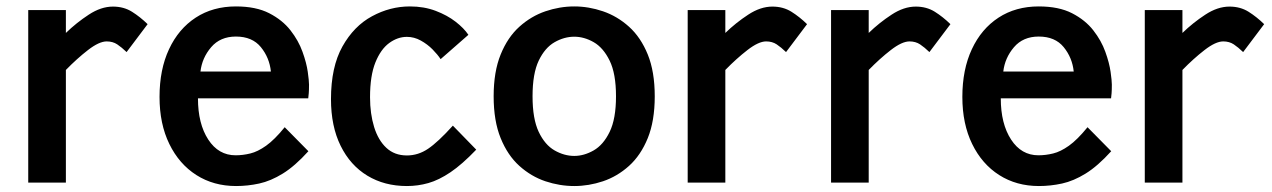

<svg xmlns="http://www.w3.org/2000/svg" viewBox="-20 -582 4056 612"><path d="M70 0V-550H190V-477Q223.5 -509.5 262.8 -535.2Q302 -561 340 -561Q374.5 -561 400.8 -544.5Q427 -528 450.5 -505L383.5 -416Q368 -431 353.8 -440.5Q339.5 -450 320 -450Q296 -450 260.5 -422.5Q225 -395 190 -359V0Z M732.5 11Q661 11 606 -24Q551 -59 519.8 -123Q488.5 -187 488.5 -273Q488.5 -360.5 518.8 -425.2Q549 -490 603.8 -525.8Q658.5 -561.5 732 -561.5Q796 -561.5 838.2 -539.8Q880.5 -518 906 -485.2Q931.5 -452.5 944.2 -417Q957 -381.5 961 -353Q965 -324.5 965 -312.5Q965 -295 964.2 -285Q963.5 -275 962.5 -268.5H611Q611 -187.5 643.8 -137.2Q676.5 -87 731 -87Q754 -87 777.8 -92.8Q801.5 -98.5 828.2 -117.5Q855 -136.5 887.5 -176.5L963 -100Q920 -52.5 881.5 -28.8Q843 -5 806.2 3Q769.5 11 732.5 11ZM619 -354H843.5Q839 -398 811.5 -431.8Q784 -465.5 732 -465.5Q682 -465.5 653 -431.5Q624 -397.5 619 -354Z M1277 11Q1205.5 11 1151 -22Q1096.5 -55 1065.8 -117.2Q1035 -179.5 1035 -266Q1035 -368.5 1071.5 -433.8Q1108 -499 1165.8 -530.2Q1223.5 -561.5 1286.5 -561.5Q1331.5 -561.5 1368.5 -547.5Q1405.5 -533.5 1432.2 -512.8Q1459 -492 1473 -471L1384.5 -393.5Q1375 -408 1358.8 -424.5Q1342.5 -441 1321.2 -452.8Q1300 -464.5 1277 -464.5Q1247.5 -464.5 1220.5 -444.8Q1193.5 -425 1176.5 -382.8Q1159.5 -340.5 1159.5 -272Q1159.5 -219.5 1172.5 -177.2Q1185.5 -135 1211.5 -110.8Q1237.5 -86.5 1277 -86.5Q1313 -86.5 1344.5 -107.8Q1376 -129 1423.5 -181.5L1498 -105Q1453 -58 1416 -33Q1379 -8 1345.5 1.5Q1312 11 1277 11Z M1810.5 11Q1764 11 1718.5 -4.2Q1673 -19.5 1635.5 -53.2Q1598 -87 1575.8 -141.8Q1553.5 -196.5 1553.5 -275Q1553.5 -353.5 1575.8 -408.2Q1598 -463 1635.5 -496.8Q1673 -530.5 1718.5 -546Q1764 -561.5 1810.5 -561.5Q1856.5 -561.5 1902 -546Q1947.5 -530.5 1985 -496.8Q2022.5 -463 2044.8 -408.2Q2067 -353.5 2067 -275Q2067 -196.5 2044.8 -141.8Q2022.5 -87 1985 -53.2Q1947.5 -19.5 1902 -4.2Q1856.5 11 1810.5 11ZM1810.5 -85Q1841.5 -85 1872.2 -102.5Q1903 -120 1923.2 -161.5Q1943.5 -203 1943.5 -275Q1943.5 -347.5 1923.2 -388.8Q1903 -430 1872.5 -447.5Q1842 -465 1810.5 -465Q1778.5 -465 1747.8 -447.5Q1717 -430 1697.2 -388.8Q1677.5 -347.5 1677.5 -275Q1677.5 -203 1697.2 -161.5Q1717 -120 1747.8 -102.5Q1778.5 -85 1810.5 -85Z M2172 0V-550H2292V-477Q2325.5 -509.5 2364.8 -535.2Q2404 -561 2442 -561Q2476.5 -561 2502.8 -544.5Q2529 -528 2552.5 -505L2485.5 -416Q2470 -431 2455.8 -440.5Q2441.5 -450 2422 -450Q2398 -450 2362.5 -422.5Q2327 -395 2292 -359V0Z M2629 0V-550H2749V-477Q2782.5 -509.5 2821.8 -535.2Q2861 -561 2899 -561Q2933.5 -561 2959.8 -544.5Q2986 -528 3009.5 -505L2942.5 -416Q2927 -431 2912.8 -440.5Q2898.5 -450 2879 -450Q2855 -450 2819.5 -422.5Q2784 -395 2749 -359V0Z M3291.5 11Q3220 11 3165 -24Q3110 -59 3078.8 -123Q3047.5 -187 3047.5 -273Q3047.5 -360.5 3077.8 -425.2Q3108 -490 3162.8 -525.8Q3217.5 -561.5 3291 -561.5Q3355 -561.5 3397.2 -539.8Q3439.5 -518 3465 -485.2Q3490.5 -452.5 3503.2 -417Q3516 -381.5 3520 -353Q3524 -324.5 3524 -312.5Q3524 -295 3523.2 -285Q3522.5 -275 3521.5 -268.5H3170Q3170 -187.5 3202.8 -137.2Q3235.5 -87 3290 -87Q3313 -87 3336.8 -92.8Q3360.5 -98.5 3387.2 -117.5Q3414 -136.5 3446.5 -176.5L3522 -100Q3479 -52.5 3440.5 -28.8Q3402 -5 3365.2 3Q3328.5 11 3291.5 11ZM3178 -354H3402.5Q3398 -398 3370.5 -431.8Q3343 -465.5 3291 -465.5Q3241 -465.5 3212 -431.5Q3183 -397.5 3178 -354Z M3629 0V-550H3749V-477Q3782.5 -509.5 3821.8 -535.2Q3861 -561 3899 -561Q3933.5 -561 3959.8 -544.5Q3986 -528 4009.5 -505L3942.5 -416Q3927 -431 3912.8 -440.5Q3898.5 -450 3879 -450Q3855 -450 3819.5 -422.5Q3784 -395 3749 -359V0Z"/></svg>

Font: Junction SemiBold
Style: Regular
Weight: 600
Designer: Caroline Hadilaksono
Foundry: Caroline Hadilaksono, Tyler Finck, The League of Moveable Type
Version: Version 2.000; ttfautohint (v1.8.3)